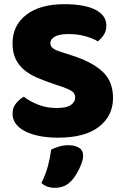

<svg xmlns="http://www.w3.org/2000/svg" viewBox="-20 -643 591 919"><path d="M237 -241Q193 -256 157 -271.5Q121 -287 95 -309Q69 -331 54.5 -361.5Q40 -392 40 -436Q40 -521 105.5 -572Q171 -623 289 -623Q332 -623 369 -617Q406 -611 432.5 -598.5Q459 -586 474 -566.5Q489 -547 489 -521Q489 -495 477 -476.5Q465 -458 448 -445Q426 -459 389 -469.5Q352 -480 308 -480Q263 -480 242 -467.5Q221 -455 221 -436Q221 -421 234 -411.5Q247 -402 273 -394L326 -377Q420 -347 470.5 -300.5Q521 -254 521 -174Q521 -89 454 -36.5Q387 16 257 16Q211 16 171.5 8.5Q132 1 102.5 -13.5Q73 -28 56.5 -49.5Q40 -71 40 -99Q40 -128 57 -148.5Q74 -169 94 -180Q122 -158 162.5 -142Q203 -126 251 -126Q300 -126 320 -141Q340 -156 340 -176Q340 -196 324 -206.5Q308 -217 279 -227ZM321 223Q304 241 284.5 248.5Q265 256 242 256Q204 256 178 233Q199 191 209.5 151.5Q220 112 225 73Q241 65 262.5 58.5Q284 52 306 52Q338 52 358 64Q378 76 378 104Q378 116 372.5 132.5Q367 149 359 165.5Q351 182 341 197.5Q331 213 321 223Z"/></svg>

Font: Baloo Tamma
Style: Regular
Weight: 400
Designer: Divya Kowshik and Ek Type
Foundry: Ek Type
Version: Version 1.443;PS 1.000;hotconv 16.6.51;makeotf.lib2.5.65220;